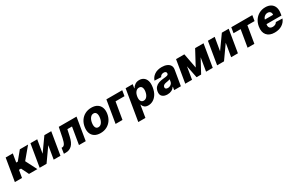

<svg xmlns="http://www.w3.org/2000/svg" viewBox="230 -2197 6208 4044"><g transform="rotate(-30 3334.0 -174.5)"><path d="M10.7 0 101.6 -545.5H275.2L241.1 -342.3H279.5L446 -545.5H647L418.3 -272.4L557.9 0H354.4L264.9 -181.1H214.8L184.3 0Z M815.3 -224.8 1043.3 -545.5H1210.2L1119.3 0H954.9L1008.5 -321.7L781.2 0H613.6L704.5 -545.5H869.3Z M1203.1 0 1223.7 -133.9H1241.5Q1277 -133.9 1301.1 -172.9Q1325.3 -212 1344.5 -304L1393.1 -545.5H1824.9L1734 0H1569.6L1638.5 -412.6H1525.9L1491.5 -255.7Q1461.3 -117.2 1400.6 -58.6Q1339.8 0 1254.3 0Z M2094.1 10.3Q2008.2 10.3 1952.1 -25.2Q1896 -60.7 1873.4 -124.3Q1850.9 -187.9 1864.7 -272Q1878.6 -355.8 1921.9 -419Q1965.2 -482.2 2032.7 -517.4Q2100.1 -552.6 2185.7 -552.6Q2271.7 -552.6 2327.6 -517Q2383.5 -481.5 2406.2 -418Q2429 -354.4 2415.1 -269.9Q2401.3 -186.4 2357.8 -123.2Q2314.3 -60 2247 -24.9Q2179.7 10.3 2094.1 10.3ZM2113.6 -120.7Q2161.6 -120.7 2194.6 -162.8Q2227.6 -204.9 2238.6 -273.4Q2249.6 -340.6 2231.4 -382.3Q2213.1 -424 2166.2 -424Q2118.3 -424 2085.2 -381.6Q2052.2 -339.1 2041.2 -271Q2030.2 -203.5 2048.3 -162.1Q2066.4 -120.7 2113.6 -120.7Z M2936.8 -545.5 2914.8 -412.6H2697.4L2628.2 0H2460.2L2551.1 -545.5Z M2894.2 204.5 3019.2 -545.5H3191.1L3175.8 -452.1H3181.1Q3202.4 -489.7 3245 -521.1Q3287.6 -552.6 3352.3 -552.6Q3409.4 -552.6 3453.8 -522.5Q3498.2 -492.5 3518.3 -430.6Q3538.4 -368.6 3522.4 -272.4Q3507.1 -179.3 3467.3 -117.2Q3427.6 -55 3372.7 -23.6Q3317.8 7.8 3257.5 7.8Q3195.7 7.8 3163.2 -21.5Q3130.7 -50.8 3121.1 -88.4H3116.1L3067.8 204.5ZM3143.8 -272.7Q3133.2 -206.3 3153.1 -166.9Q3172.9 -127.5 3220.5 -127.5Q3268.5 -127.5 3300.6 -167.1Q3332.7 -206.7 3344.1 -272.7Q3354.8 -338.4 3335.8 -377.7Q3316.8 -416.9 3268.1 -416.9Q3220.5 -416.9 3187.5 -378.2Q3154.5 -339.5 3143.8 -272.7Z M3720.5 9.2Q3642.8 9.2 3598.7 -30.7Q3554.7 -70.7 3568.2 -151.3Q3578.5 -211.6 3612 -247.3Q3645.6 -283 3694.4 -300.2Q3743.3 -317.5 3799 -322.1Q3869.7 -328.1 3900.9 -337Q3932.2 -345.9 3936.8 -370.7V-372.5Q3941.1 -399.9 3925.1 -414.8Q3909.1 -429.7 3877.1 -429.7Q3843 -429.7 3818.9 -414.8Q3794.7 -399.9 3785.2 -373.6L3626.1 -379.3Q3648.4 -453.8 3718.6 -503.2Q3788.7 -552.6 3898.8 -552.6Q3967.7 -552.6 4018.8 -531.1Q4070 -509.6 4094.8 -469.1Q4119.7 -428.6 4110.1 -370.7L4047.9 0H3884.6L3897.4 -76H3893.1Q3834.5 9.2 3720.5 9.2ZM3793.7 -104.4Q3834.9 -104.4 3868.3 -129.3Q3901.6 -154.1 3908.4 -193.9L3916.5 -245.7Q3901.3 -237.9 3873.8 -232.8Q3846.2 -227.6 3822.1 -223.7Q3783.7 -218 3760.8 -202.2Q3737.9 -186.4 3734 -159.8Q3729.8 -133.2 3746.4 -118.8Q3763.1 -104.4 3793.7 -104.4Z M4516 -185.4 4709.5 -545.5H4914.1L4823.2 0H4660.9L4714.1 -319.6L4540.8 0H4429.3L4369.7 -300.1L4319.6 0H4154.8L4245.7 -545.5H4447.4Z M5131.4 -224.8 5359.4 -545.5H5526.3L5435.4 0H5271L5324.6 -321.7L5097.3 0H4929.7L5020.6 -545.5H5185.4Z M5567.1 -412.6 5589.1 -545.5H6100.5L6078.5 -412.6H5904.1L5835.2 0H5670.8L5739.7 -412.6Z M6328.5 10.3Q6200.3 10.3 6138.8 -64.8Q6077.4 -139.9 6099.4 -270.6Q6113.6 -355.1 6157.5 -418.5Q6201.3 -481.9 6268.1 -517.2Q6334.9 -552.6 6416.9 -552.6Q6494.3 -552.6 6548.5 -520.2Q6602.6 -487.9 6625.9 -426Q6649.1 -364 6634.2 -274.1L6627.5 -230.8H6264.2L6263.1 -224.4Q6255 -172.6 6278.4 -143.8Q6301.8 -115.1 6352.6 -115.1Q6386.4 -115.1 6414.1 -129.3Q6441.8 -143.5 6456.7 -170.8L6615.1 -166.2Q6585.9 -85.9 6511.2 -37.8Q6436.4 10.3 6328.5 10.3ZM6282.7 -331.7H6482.2Q6489 -373.6 6466.3 -400.4Q6443.5 -427.2 6400.9 -427.2Q6358.7 -427.2 6325.3 -399.7Q6291.9 -372.2 6282.7 -331.7Z"/></g></svg>

Font: Inter UI Extra Bold
Style: Italic
Weight: 800
Italic angle: 9.39999°
Designer: Rasmus Andersson
Foundry: rsms
Version: 3.2;8d6f07862